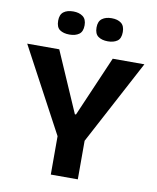

<svg xmlns="http://www.w3.org/2000/svg" viewBox="-94 -942 830 1015"><g transform="rotate(10 321.0 -435.0)"><path d="M249 0V-206L6 -660H178L319 -336H325L465 -660H635L394 -207V0ZM423 -746Q391 -746 371.5 -760Q352 -774 352 -808Q352 -841 371.5 -855.5Q391 -870 423 -870Q455 -870 474 -855.5Q493 -841 493 -808Q493 -773 473.5 -759.5Q454 -746 423 -746ZM217 -746Q185 -746 165.5 -759.5Q146 -773 146 -808Q146 -841 165 -855.5Q184 -870 217 -870Q248 -870 268 -855.5Q288 -841 288 -808Q288 -774 268.5 -760Q249 -746 217 -746Z"/></g></svg>

Font: Bricolage Grotesque 96pt ExtraBold
Style: Bold
Weight: 700
Version: Version 1.001;gftools[0.9.33.dev8+g029e19f]